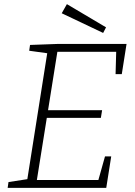

<svg xmlns="http://www.w3.org/2000/svg" viewBox="-20 -907 652 927"><path d="M125 -690 262 -695H591L568 -549H538L541 -657H257L212 -375H473L467 -338H206L158 -38H455L487 -152H517L493 0H17L21 -28L112 -42L208 -650L121 -662ZM492 -775 478 -748 278 -843 303 -887Z"/></svg>

Font: Bitter Pro Light
Style: Italic
Weight: 300
Italic angle: -9°
Designer: Sol Matas, and Bitter project Authors
Foundry: Sol Matas
Version: Version 1.010